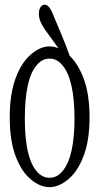

<svg xmlns="http://www.w3.org/2000/svg" viewBox="-20 -793 418 808"><path d="M243.7 -73.7Q268.1 -102.5 280.8 -157.7Q293.5 -212.9 293.5 -294.2Q293.5 -375.5 280.8 -431.9Q268.1 -488.3 243.7 -517.1Q220.7 -546.4 188.5 -546.4Q156.2 -546.4 132.8 -516.6Q84.5 -459 84.5 -293.5Q84.5 -131.3 133.3 -73.7Q156.2 -44.9 188.5 -44.9Q220.7 -44.9 243.7 -73.7ZM110.4 -37.6Q70.8 -69.8 45.9 -135.3Q21 -200.7 21 -299.1Q21 -397.5 45.9 -464.4Q70.8 -531.2 110.8 -564.5Q149.4 -597.7 188.5 -597.7Q227.5 -597.7 266.1 -564.5Q305.7 -531.2 331.3 -464.4Q356.9 -397.5 356.9 -299.3Q356.9 -201.2 331.3 -135.3Q305.7 -69.3 266.1 -37.6Q227.5 -5.4 188.2 -5.4Q148.9 -5.4 110.4 -37.6ZM205.1 -727.1Q217.8 -697.8 235.8 -654.5Q253.9 -611.3 272.5 -561Q272.5 -561 258.3 -544.4Q245.1 -563.5 230.2 -584Q215.3 -604.5 200 -626.2Q184.6 -647.9 168.5 -669.4Q153.3 -692.9 148.4 -707.3Q143.6 -721.7 143.6 -732.4Q143.6 -754.4 151.1 -763.9Q158.7 -773.4 167.7 -773.4Q176.8 -773.4 185.8 -763.7Q194.8 -753.9 205.1 -727.1Z"/></svg>

Font: Scarab Serif
Style: Light
Weight: 300
Designer: John Roberts
Foundry: Scarab
Version: 1.0